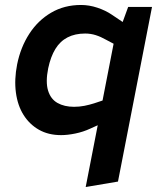

<svg xmlns="http://www.w3.org/2000/svg" viewBox="-20 -536 653 773"><path d="M226 8Q175 8 137 -13.5Q99 -35 75 -73Q51 -111 44 -163.5Q37 -216 49 -277Q63 -346 98 -400Q133 -454 186 -485Q239 -516 306 -516Q339 -516 372 -505Q405 -494 430 -477L485 -440L441 -358L407 -376Q386 -388 365.5 -394.5Q345 -401 323 -401Q282 -401 252 -385.5Q222 -370 203 -339Q184 -308 174 -261Q163 -206 173.5 -171.5Q184 -137 211.5 -121.5Q239 -106 278 -106Q300 -106 320 -110Q340 -114 359 -120L410 -137L416 -51L343 -18Q315 -5 283.5 1.5Q252 8 226 8ZM325 217 444 -394 462 -415 496 -508H592L455 195Z"/></svg>

Font: REM Medium
Style: Italic
Weight: 500
Italic angle: -11°
Designer: Octavio Pardo
Foundry: Ashler Design
Version: Version 1.005;gftools[0.9.28]